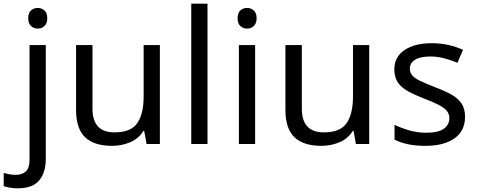

<svg xmlns="http://www.w3.org/2000/svg" viewBox="-75 -780 2584 1040"><path d="M78 -681Q78 -710 93 -723.5Q108 -737 130 -737Q150 -737 165.5 -723.5Q181 -710 181 -681Q181 -653 165.5 -639Q150 -625 130 -625Q108 -625 93 -639Q78 -653 78 -681ZM22 240Q-3 240 -22 236.5Q-41 233 -55 228V157Q-40 161 -24 164Q-8 167 11 167Q43 167 64 149.5Q85 132 85 83V-536H173V80Q173 155 137 197.5Q101 240 22 240Z M791 -536V0H719L706 -71H702Q676 -29 630 -9.5Q584 10 532 10Q435 10 386 -36.5Q337 -83 337 -185V-536H426V-191Q426 -63 545 -63Q634 -63 668.5 -113Q703 -163 703 -257V-536Z M1049 0H961V-760H1049Z M1264 -737Q1284 -737 1299.5 -723.5Q1315 -710 1315 -681Q1315 -653 1299.5 -639Q1284 -625 1264 -625Q1242 -625 1227 -639Q1212 -653 1212 -681Q1212 -710 1227 -723.5Q1242 -737 1264 -737ZM1307 -536V0H1219V-536Z M1925 -536V0H1853L1840 -71H1836Q1810 -29 1764 -9.5Q1718 10 1666 10Q1569 10 1520 -36.5Q1471 -83 1471 -185V-536H1560V-191Q1560 -63 1679 -63Q1768 -63 1802.5 -113Q1837 -163 1837 -257V-536Z M2444 -148Q2444 -70 2386 -30Q2328 10 2230 10Q2174 10 2133.5 1Q2093 -8 2062 -24V-104Q2094 -88 2139.5 -74.5Q2185 -61 2232 -61Q2299 -61 2329 -82.5Q2359 -104 2359 -140Q2359 -160 2348 -176Q2337 -192 2308.5 -208Q2280 -224 2227 -244Q2175 -264 2138 -284Q2101 -304 2081 -332Q2061 -360 2061 -404Q2061 -472 2116.5 -509Q2172 -546 2262 -546Q2311 -546 2353.5 -536.5Q2396 -527 2433 -510L2403 -440Q2369 -454 2332 -464Q2295 -474 2256 -474Q2202 -474 2173.5 -456.5Q2145 -439 2145 -409Q2145 -387 2158 -371.5Q2171 -356 2201.5 -341.5Q2232 -327 2283 -307Q2334 -288 2370 -268Q2406 -248 2425 -219.5Q2444 -191 2444 -148Z"/></svg>

Font: Noto Sans Tai Le
Style: Regular
Weight: 400
Designer: Monotype Design Team
Foundry: Monotype Imaging Inc.
Version: Version 2.002; ttfautohint (v1.8.4.7-5d5b)